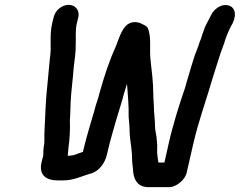

<svg xmlns="http://www.w3.org/2000/svg" viewBox="-20 -728 991 794"><path d="M202 -657 196 -633C183 -577 195 -538 186 -484C183 -453 180 -419 177 -388C169 -318 167 -249 164 -185C162 -164 166 -145 161 -122C159 -108 159 -97 159 -85L152 -58C140 -7 167 18 219 18H242C286 18 320 -1 358 -11C389 -21 413 -51 422 -88L427 -109C436 -149 449 -190 460 -230C468 -259 486 -312 493 -342L505 -381L506 -372C509 -329 513 -290 512 -244C514 -221 516 -206 516 -184C517 -145 526 -115 526 -75C526 -55 530 -35 531 -15C535 18 551 46 595 46H680C709 46 746 15 752 -14L779 -132C800 -225 834 -317 859 -404L869 -436C877 -462 885 -486 892 -508L899 -527C903 -539 909 -553 912 -566C914 -569 914 -571 915 -574C922 -590 927 -605 935 -619C959 -656 958 -698 923 -706C894 -713 865 -690 853 -666C848 -655 842 -644 837 -635L828 -617C823 -602 816 -586 812 -570C808 -562 804 -550 801 -540L794 -521C784 -498 776 -469 768 -443L758 -409C754 -398 751 -384 746 -367C721 -295 695 -212 677 -132L660 -56H635C634 -64 632 -77 631 -84C628 -103 632 -124 629 -142L627 -163C625 -176 621 -192 621 -208C621 -230 618 -247 617 -269C617 -291 614 -318 614 -338C614 -388 607 -438 602 -485C598 -530 607 -579 590 -614C589 -616 585 -620 577 -624C563 -632 541 -643 516 -632C493 -622 479 -590 468 -560L459 -536C432 -477 411 -413 392 -345C389 -331 383 -313 376 -292C367 -260 368 -260 360 -236C348 -195 335 -151 325 -109L323 -100C318 -98 312 -96 309 -95C298 -92 286 -85 275 -85C272 -84 268 -84 265 -84H260C262 -97 262 -106 263 -116C269 -158 270 -193 269 -232C271 -252 271 -281 272 -304C274 -351 282 -403 285 -451C288 -482 294 -511 293 -539C295 -571 290 -599 298 -633L304 -657C310 -685 292 -708 264 -708C236 -708 208 -685 202 -657Z"/></svg>

Font: Electronic
Style: UltBlkIt
Weight: 500
Version: Version 1.011